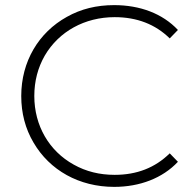

<svg xmlns="http://www.w3.org/2000/svg" viewBox="-20 -725 754 750"><path d="M63 -350C63 -283 79 -222 111 -168C174 -60 289 5 426 5C526 5 615 -29 675 -93L643 -126C586 -70 515 -42 428 -42C369 -42 316 -55 268 -82C172 -135 114 -234 114 -350C114 -408 128 -461 155 -508C210 -602 311 -658 428 -658C515 -658 587 -630 643 -575L675 -608C615 -672 527 -705 426 -705C357 -705 296 -690 241 -659C131 -598 63 -485 63 -350Z"/></svg>

Font: Montserrat Light
Style: Regular
Weight: 300
Designer: Julieta Ulanovsky
Foundry: Julieta Ulanovsky
Version: Version 7.200